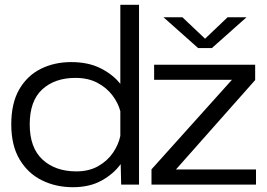

<svg xmlns="http://www.w3.org/2000/svg" viewBox="-20 -770 1115 801"><path d="M284 11Q213 11 154.8 -17.8Q96.5 -46.5 61.8 -104.8Q27 -163 27 -251Q27 -339.5 60.2 -397Q93.5 -454.5 150.2 -482.8Q207 -511 277 -511Q348.5 -511 400 -485Q451.5 -459 482 -420V-750H560V0H485.5L483.5 -85.5Q454 -44.5 404 -16.8Q354 11 284 11ZM662 -698H741L835.5 -608.5L929.5 -698H1008.5L864 -569.5H806.5ZM612 0V-63.5L947.5 -437H623V-500H1044.5V-436L714 -63H1048V0ZM104 -251Q104 -153.5 157.5 -104.2Q211 -55 298.5 -55Q351 -55 389.5 -76.8Q428 -98.5 451.2 -132.5Q474.5 -166.5 482 -203V-306Q473 -340.5 449 -372.2Q425 -404 386.5 -424.5Q348 -445 294.5 -445Q208.5 -445 156.2 -397Q104 -349 104 -251Z"/></svg>

Font: Trispace SemiExpanded Light
Style: Regular
Weight: 300
Width: 6
Designer: Tyler Finck
Foundry: Etcetera Type Company
Version: Version 1.210; ttfautohint (v1.8.3)